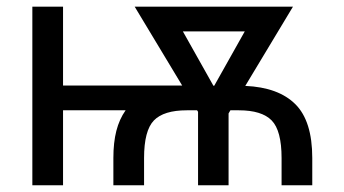

<svg xmlns="http://www.w3.org/2000/svg" viewBox="-20 -548 1017 568"><path d="M315.4 0V-80.6Q315.4 -126.5 324.2 -160.9Q333 -195.3 351.6 -221.7H166.5V0H75.7V-528.3H166.5V-294.9H519L378.4 -528.3H846.7L705.6 -293.9Q803.7 -289.6 853.8 -239.7Q903.8 -189.9 903.8 -80.6V0H813V-80.6Q813 -161.6 783.7 -191.7Q754.4 -221.7 686.5 -221.7H661.6L656.2 -212.4V0H565.9V-217.3L563 -221.7H532.7Q464.4 -221.7 435.3 -191.7Q406.2 -161.6 406.2 -80.6V0ZM613.8 -294.4 704.1 -455.1H521L611.3 -294.4Z"/></svg>

Font: Roboto Web
Style: Regular
Weight: 400
Designer: Google
Version: Version 1.200310; 2013